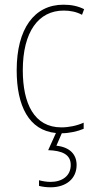

<svg xmlns="http://www.w3.org/2000/svg" viewBox="-20 -557 401 817"><path d="M306 145C306 99 276 69 220 63L243 10C274 10 311 2 336 -9V-35C307 -22 273 -15 241 -15C125 -15 77 -117 77 -258C77 -422 144 -512 251 -512C278 -512 305 -507 329 -494L338 -518C312 -531 284 -537 250 -537C126 -537 51 -435 51 -258C51 -106 103 -2 218 9L185 82C244 84 281 100 281 145C281 192 244 217 195 217C179 217 161 214 146 210V234C161 238 179 240 195 240C262 240 306 203 306 145Z"/></svg>

Font: Noto Sans Lao Condensed Thin
Style: Regular
Weight: 100
Width: 3
Designer: Monotype Design Team
Foundry: Monotype Imaging Inc.
Version: Version 2.003